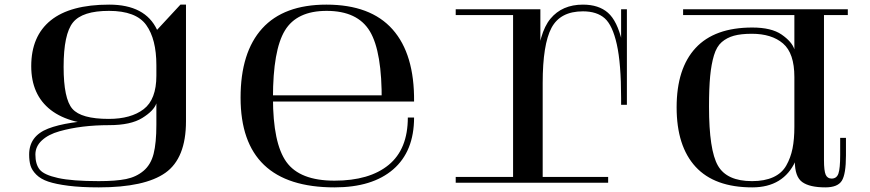

<svg xmlns="http://www.w3.org/2000/svg" viewBox="-20 -790 3760 830"><path d="M451 -743Q568 -743 612 -682Q656 -621 656 -508V-463Q656 -360 601 -318Q546 -276 450 -276Q331 -276 293 -319.5Q255 -363 255 -501Q255 -643 295.5 -693Q336 -743 451 -743ZM407 20Q606 20 695 -43Q784 -106 784 -266V-770H760L659 -661Q608 -770 452 -770Q284 -770 199.5 -702Q115 -634 115 -504Q115 -380 199.5 -314.5Q284 -249 452 -249Q545 -249 595 -280Q645 -311 656 -343V-251Q656 -172 644 -125Q632 -78 600.5 -51.5Q569 -25 525 -16Q481 -7 407 -7Q292 -7 231 -20.5Q170 -34 151.5 -57Q133 -80 133 -122Q133 -157 161 -183Q189 -209 237 -222.5Q285 -236 338.5 -242.5Q392 -249 452 -249L435 -272Q270 -266 188 -234Q106 -202 106 -122Q106 -94 112 -74Q118 -54 137 -35Q156 -16 188.5 -5Q221 6 275.5 13Q330 20 407 20Z M1743 -282Q1743 -145 1660 -77Q1577 -9 1426 -9Q1276 -9 1218 -90Q1160 -171 1160 -367Q1160 -573 1211.5 -658Q1263 -743 1392 -743Q1526 -743 1579 -654.5Q1632 -566 1630 -351H1770Q1772 -556 1677 -663Q1582 -770 1391 -770Q1207 -770 1113.5 -667Q1020 -564 1020 -368Q1020 20 1426 20Q1590 20 1680 -58Q1770 -136 1770 -282ZM1656 -378H1136L1138 -351H1656Z M2690 -367 2665 -366Q2665 -515 2646.5 -598Q2628 -681 2594 -711Q2560 -741 2500 -741Q2402 -741 2364 -669.5Q2326 -598 2326 -431L2300 -502Q2309 -648 2359.5 -709Q2410 -770 2500 -770Q2568 -770 2608 -735Q2648 -700 2669 -611Q2690 -522 2690 -367ZM2326 0H2198V-750H2316V-585L2326 -565ZM2250 0H1950V-25H2250ZM1950 -725V-750H2250V-725ZM2609 -25V0H2303V-25ZM2690 -750V-337H2665V-750Z M2933 -725H3427V-750H2933ZM3231 -7Q3122 -7 3083.5 -74Q3045 -141 3045 -329Q3045 -409 3050 -461Q3055 -513 3066.5 -551Q3078 -589 3100 -608Q3122 -627 3152.5 -635.5Q3183 -644 3230 -644Q3316 -644 3365 -602Q3414 -560 3414 -457V-242Q3414 -188 3406 -148Q3398 -108 3379 -74.5Q3360 -41 3322.5 -24Q3285 -7 3231 -7ZM3416 -93Q3416 -26 3448 -3Q3480 20 3548 20Q3601 20 3619 -8.5Q3637 -37 3637 -118V-194H3612V-120Q3612 -62 3604.5 -40Q3597 -18 3575 -18Q3557 -18 3549.5 -34.5Q3542 -51 3542 -98V-725H3645V-750H3414V-577Q3403 -610 3359 -640.5Q3315 -671 3232 -671Q3069 -671 2987 -582.5Q2905 -494 2905 -326Q2905 -158 2987 -69Q3069 20 3232 20Q3367 20 3419 -94Z"/></svg>

Font: Solide Mirage
Style: Mono
Weight: 400
Width: 6
Designer: Jérémy Landes
Foundry: Velvetyne Type Foundry
Version: Version 1.1